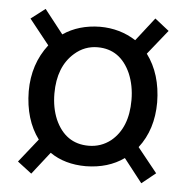

<svg xmlns="http://www.w3.org/2000/svg" viewBox="-44 -555 605 618"><g transform="rotate(5 258.5 -246.0)"><path d="M462.9 -243.2Q461.9 -335 416 -396.5L479.5 -475.6L433.6 -511.7L375 -436.5Q323.2 -469.7 258.8 -469.7Q189.5 -468.8 139.6 -434.6L79.1 -511.7L33.2 -476.6L97.7 -395.5Q47.9 -331.1 47.9 -243.2Q48.8 -151.4 93.8 -90.8L33.2 -14.6L79.1 20.5L135.7 -51.8Q183.6 -18.6 252 -18.6Q324.2 -19.5 375 -55.7L434.6 20.5L479.5 -15.6L416 -94.7Q462.9 -155.3 462.9 -243.2ZM130.9 -243.2Q130.9 -330.1 182.6 -375Q214.8 -403.3 256.8 -403.3Q330.1 -403.3 363.3 -329.1Q379.9 -290 379.9 -243.2Q379.9 -153.3 326.2 -109.4Q294.9 -85 254.9 -85Q179.7 -85 146.5 -160.2Q130.9 -197.3 130.9 -243.2Z"/></g></svg>

Font: Yaldevi Colombo Medium
Style: Regular
Weight: 500
Designer: Sol Matas, Denzil Rajitha, Kosala Senevirathne and Pathum Egodawatta
Foundry: Mooniak
Version: Version 1.020 ; ttfautohint (v1.6)